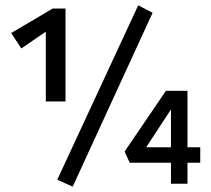

<svg xmlns="http://www.w3.org/2000/svg" viewBox="-20 -690 791 721"><path d="M553 -642 253 11 195 -15 499 -670ZM152 -309V-571L60 -508L22 -566L178 -658H226V-309ZM732 -79H684V0H622V-79H467L448 -121L603 -349H684V-137H732ZM622 -137V-279L529 -137Z"/></svg>

Font: Ysabeau SC Semibold
Style: Regular
Weight: 600
Designer: Christian Thalmann (Catharsis Fonts)
Version: Version 0.003